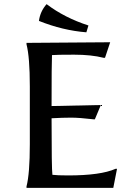

<svg xmlns="http://www.w3.org/2000/svg" viewBox="-20 -907 613 927"><path d="M480 -628Q421 -643 337.5 -643Q254 -643 231 -641Q229 -603 229 -395L467 -400L438 -331H431Q363 -339 323 -339Q283 -339 229 -336Q229 -93 233 -63Q256 -60 309 -60Q466 -60 538 -92H545L527 0H108V-7Q124 -69 124 -210V-490Q124 -631 108 -693V-700L512 -703L487 -628ZM407 -784 397 -751Q283 -760 168 -806Q174 -852 205 -887Q292 -821 407 -784Z"/></svg>

Font: Asul
Style: Regular
Weight: 400
Version: Version 1.001